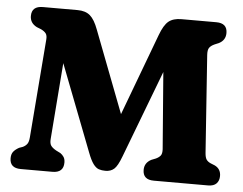

<svg xmlns="http://www.w3.org/2000/svg" viewBox="-50 -761 1042 823"><g transform="rotate(5 470.5 -350.0)"><path d="M252 -44Q252 0 204 0H68Q20.5 0 20.5 -42.5Q20.5 -60.5 29 -71Q37.5 -81.5 53 -90L68.5 -95.5Q80 -101 86.8 -110Q93.5 -119 95 -138.5L128.5 -562Q130 -579.5 123.8 -588.2Q117.5 -597 102.5 -604.5L83.5 -612Q54 -627 54 -657.5Q54 -700 102 -700H251Q285.5 -700 305.2 -683Q325 -666 340.5 -624L475.5 -272L606.5 -622.5Q623 -667.5 643 -683.8Q663 -700 698.5 -700H848Q895.5 -700 895.5 -657.5Q895.5 -626.5 867 -612L849 -604.5Q833.5 -597.5 826.8 -588Q820 -578.5 821.5 -556.5L851 -137.5Q852.5 -118.5 858.2 -109.8Q864 -101 876.5 -95.5L895 -88Q921.5 -75 921.5 -44.5Q921.5 -24.5 909.8 -12.2Q898 0 874 0H640.5Q593 0 593 -42.5Q593 -73 622 -88L641 -95.5Q654 -101.5 660.8 -110Q667.5 -118.5 666.5 -137.5L640.5 -467.5L498 -92.5Q482 -49.5 467.2 -36.8Q452.5 -24 430 -24Q414 -24 401.5 -28.2Q389 -32.5 377.5 -48Q366 -63.5 353.5 -96.5L210 -468L184.5 -139.5Q183 -120.5 189.5 -111Q196 -101.5 212 -92.5L231 -83Q240 -77 246 -67.8Q252 -58.5 252 -44Z"/></g></svg>

Font: Fraunces 72pt S100
Style: Bold
Weight: 700
Version: Version 1.000; ttfautohint (v1.8.3)